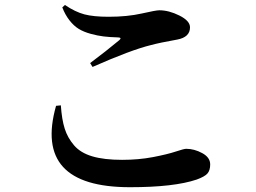

<svg xmlns="http://www.w3.org/2000/svg" viewBox="-20 -742 1040 781"><path d="M208 -311.5 227.5 -313.5Q231.4 -255.9 243.2 -218.8Q254.9 -181.6 281.2 -150.9Q307.6 -120.1 355.5 -106Q403.3 -91.8 476.6 -91.8Q543.9 -91.8 602.5 -103Q661.1 -114.3 694.8 -125.5Q728.5 -136.7 737.3 -136.7Q770.5 -136.7 802.7 -119.1Q835 -101.6 835 -73.2Q835 -48.8 823.7 -36.1Q812.5 -23.4 780.3 -11.7Q688.5 19.5 508.8 19.5Q114.3 19.5 208 -311.5ZM356.4 -469.7 346.7 -485.4Q413.1 -535.2 465.8 -579.1Q476.6 -588.9 460.9 -589.8Q425.8 -590.8 401.4 -593.8Q377 -596.7 348.6 -604.5Q320.3 -612.3 300.3 -624.5Q280.3 -636.7 262.7 -659.2Q245.1 -681.6 233.4 -711.9L244.1 -721.7Q286.1 -693.4 323.2 -683.6Q360.4 -673.8 421.9 -673.8Q498 -673.8 556.2 -687Q614.3 -700.2 627.9 -700.2Q667 -700.2 710 -678.7Q752.9 -657.2 752.9 -630.9Q752.9 -590.8 701.2 -581.1Q629.9 -568.4 593.8 -558.6Q513.7 -539.1 356.4 -469.7Z"/></svg>

Font: GenYoMin TW TTF Bold
Style: Regular
Weight: 700
Version: Version 1.300